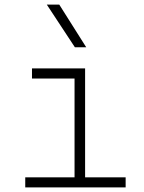

<svg xmlns="http://www.w3.org/2000/svg" viewBox="-20 -815 626 835"><path d="M89.8 0H526.4V-43.9H350.1V-517.6H119.1V-473.6H304.2V-43.9H89.8ZM305.7 -609.4H355L237.8 -794.9H183.6Z"/></svg>

Font: Cascadia Mono PL ExtraLight
Style: Regular
Weight: 200
Monospace: yes
Designer: Aaron Bell
Foundry: Saja Typeworks
Version: Version 2404.023